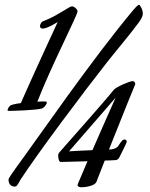

<svg xmlns="http://www.w3.org/2000/svg" viewBox="-20 -780 634 812"><path d="M552 -425C552 -431 547 -437 541 -437C529 -437 473 -413 462 -401C421 -349 228 -133 229 -133C227 -130 226 -126 226 -123C226 -108 230 -95 237 -95C237 -95 274 -96 350 -98C337 -67 323 -35 310 -4C309 -2 308 1 308 2C308 9 315 12 325 12C343 12 378 6 387 -9C399 -40 411 -71 423 -101C438 -101 453 -102 470 -103C476 -103 483 -110 485 -115C503 -150 516 -178 516 -179C516 -184 515 -190 507 -190C501 -190 496 -188 481 -164C474 -153 460 -149 448 -148H441C503 -305 550 -419 550 -419C550 -420 552 -423 552 -425ZM584 -723C584 -742 570 -760 569 -760C563 -760 548 -743 544 -738C368 -528 140 -196 46 -68C38 -57 16 -26 16 -21C16 2 30 9 42 9C51 9 54 3 66 -19C138 -130 333 -390 433 -517C474 -569 528 -632 567 -685C578 -701 584 -711 584 -723ZM157 -321C164 -323 178 -337 178 -347C178 -350 174 -351 168 -351C163 -351 151 -351 138 -350C198 -504 308 -716 308 -732C308 -741 293 -753 286 -753C280 -753 278 -752 273 -749C223 -719 203 -706 162 -690C155 -688 149 -676 149 -669C149 -665 153 -659 159 -659C176 -659 203 -674 224 -687C205 -645 141 -509 68 -344C38 -340 28 -336 24 -334C16 -328 12 -317 12 -314C12 -312 13 -311 17 -311C38 -311 132 -314 157 -321ZM272 -140 469 -367C448 -319 411 -238 371 -145C333 -144 296 -141 272 -140Z"/></svg>

Font: Mervale Script
Style: Regular
Weight: 400
Designer: Astigmatic (AOETI)
Foundry: Astigmatic (AOETI)
Version: Version 1.000